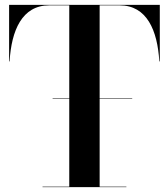

<svg xmlns="http://www.w3.org/2000/svg" viewBox="-20 -770 692 790"><path d="M155 -2V0H500V-2H390V-363.5H524V-365.5H390V-748H472.5C584.5 -748 628 -644.5 635.5 -517.5H637.5V-750H17.5V-517.5H19.5C27 -644.5 70.5 -748 182.5 -748H265V-365.5H196.5V-363.5H265V-2Z"/></svg>

Font: Bodoni* 96pt Medium
Style: Regular
Weight: 500
Version: Version 2.3